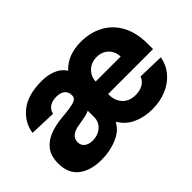

<svg xmlns="http://www.w3.org/2000/svg" viewBox="-94 -821 1098 1098"><g transform="rotate(-45 455.0 -271.5)"><path d="M629.6 10.3Q565 10.3 512.4 -14Q459.9 -38.4 432.9 -85.9H429.7Q405.9 -40.1 347.5 -15.4Q289.1 9.2 220.2 9.2Q133.5 9.2 81.5 -30.7Q29.5 -70.7 29.5 -151.3Q29.5 -211.6 57.2 -247.3Q84.9 -283 131 -300.2Q177.2 -317.5 232.2 -322.1Q302.6 -328.1 332 -337Q361.5 -345.9 361.5 -370.7V-372.5Q361.5 -400.2 342.7 -415Q323.9 -429.7 291.9 -429.7Q257.8 -429.7 236.5 -414.8Q215.2 -399.9 209.9 -373.6L49.7 -379.3Q60.4 -453.8 121.8 -503.2Q183.2 -552.6 296.9 -552.6Q344.1 -552.6 383.5 -536.9Q422.9 -521.3 445 -486.9Q477.6 -521.3 519.4 -536.9Q561.1 -552.6 611.9 -552.6Q689.3 -552.6 748.8 -520.4Q808.2 -488.3 842 -426.1Q875.7 -364 875.7 -274.1V-230.8H512.4V-226.2Q512.4 -176.1 541.4 -145.6Q570.3 -115.1 620.4 -115.1Q654.5 -115.1 679.7 -129.4Q704.9 -143.8 714.8 -170.8L874.3 -166.2Q864.3 -112.6 830.8 -73Q797.2 -33.4 745.6 -11.5Q693.9 10.3 629.6 10.3ZM262.4 -104.4Q304 -104.4 333.3 -129.3Q362.6 -154.1 362.6 -193.9V-245.7Q348 -237.9 321.6 -232.6Q295.1 -227.3 271 -223.7Q193.9 -212 193.9 -159.8Q193.9 -132.8 213.1 -118.6Q232.2 -104.4 262.4 -104.4ZM512.4 -331.7H714.5Q713.8 -373.6 685.9 -400.4Q658 -427.2 615.4 -427.2Q572.1 -427.2 543.1 -399.7Q514.2 -372.2 512.4 -331.7Z"/></g></svg>

Font: Inter UI Extra Bold
Style: Regular
Weight: 800
Designer: Rasmus Andersson
Foundry: rsms
Version: 3.2;8d6f07862